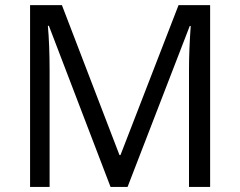

<svg xmlns="http://www.w3.org/2000/svg" viewBox="-20 -734 943 754"><path d="M414.1 0 171.9 -632.8H168Q174.8 -557.6 174.8 -454.1V0H98.1V-713.9H223.1L449.2 -125H453.1L681.2 -713.9H805.2V0H722.2V-460Q722.2 -539.1 729 -631.8H725.1L481 0Z"/></svg>

Font: f07686384
Style: Regular
Weight: 400
Foundry: Ascender Corporation
Version: Version 1.10